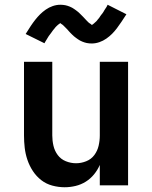

<svg xmlns="http://www.w3.org/2000/svg" viewBox="-20 -780 640 808"><path d="M252 8Q226 8 200 1Q174 -6 153.5 -22Q133 -38 118.5 -60Q104 -82 95.5 -107Q87 -132 84 -158Q81 -184 81 -210V-520H200V-210Q200 -188 205 -166.5Q210 -145 223 -127.5Q236 -110 257 -101.5Q278 -93 300 -93Q322 -93 343 -101.5Q364 -110 377 -127.5Q390 -145 395 -166.5Q400 -188 400 -210V-520H519V0H400V-86Q391 -65 376 -46.5Q361 -28 341 -15.5Q321 -3 298 2.5Q275 8 252 8ZM366 -597Q361 -597 355.5 -597.5Q350 -598 345 -599Q340 -600 335.5 -601.5Q331 -603 326 -605Q321 -607 316.5 -609.5Q312 -612 308.5 -614.5Q305 -617 300 -620.5Q295 -624 291 -627.5Q287 -631 283.5 -634.5Q280 -638 276.5 -641.5Q273 -645 270 -648.5Q267 -652 263 -656.5Q259 -661 255 -664.5Q251 -668 248 -671.5Q245 -675 240 -678Q235 -681 234 -683Q233 -682 230 -680Q227 -678 224.5 -676Q222 -674 219 -671Q216 -668 214.5 -666.5Q213 -665 211.5 -663Q210 -661 208.5 -659Q207 -657 205 -655Q203 -653 201.5 -650.5Q200 -648 198 -645.5Q196 -643 194 -640Q192 -637 189.5 -634Q187 -631 185 -628Q183 -625 181 -621.5Q179 -618 176.5 -614Q174 -610 171.5 -606Q169 -602 167 -598L88 -637Q99 -655 109 -670Q119 -685 128.5 -697Q138 -709 148.5 -719.5Q159 -730 172.5 -739.5Q186 -749 202 -754.5Q218 -760 234 -760Q239 -760 244.5 -759.5Q250 -759 255 -758Q260 -757 264.5 -755.5Q269 -754 274 -752Q279 -750 283.5 -747.5Q288 -745 291.5 -742.5Q295 -740 300 -736.5Q305 -733 309 -729.5Q313 -726 316.5 -722.5Q320 -719 323.5 -715.5Q327 -712 330 -709Q333 -706 337 -701.5Q341 -697 345 -693Q349 -689 352 -686Q355 -683 359.5 -680.5Q364 -678 366 -675Q367 -675 370 -677Q373 -679 375.5 -681.5Q378 -684 381 -686.5Q384 -689 385.5 -690.5Q387 -692 388.5 -694Q390 -696 391.5 -698Q393 -700 395 -702Q397 -704 398.5 -706.5Q400 -709 402 -712Q404 -715 406 -717.5Q408 -720 410.5 -723Q413 -726 415 -729.5Q417 -733 419 -736.5Q421 -740 423.5 -743.5Q426 -747 428.5 -751Q431 -755 433 -760L512 -720Q501 -703 491 -688Q481 -673 471.5 -660.5Q462 -648 451.5 -637.5Q441 -627 427.5 -617.5Q414 -608 398 -602.5Q382 -597 366 -597Z"/></svg>

Font: Iosevka Fixed Extended
Style: Bold
Weight: 700
Width: 7
Monospace: yes
Designer: Belleve Invis
Foundry: Belleve Invis
Version: Version 24.1.1; ttfautohint (v1.8.4)